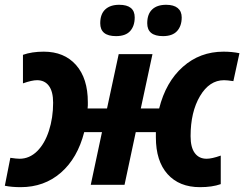

<svg xmlns="http://www.w3.org/2000/svg" viewBox="-30 -772 1020 802"><path d="M396 -220.2H321.8Q293.9 -111.3 224.4 -50.8Q154.8 9.8 56.2 9.8Q18.6 9.8 -9.8 3.9L13.2 -112.8Q39.1 -108.9 51.8 -108.9Q92.8 -108.9 124.8 -140.1Q156.7 -171.4 174.3 -225.6Q191.9 -279.8 191.9 -342.8Q191.9 -389.6 174.3 -413.3Q156.7 -437 125 -437Q103 -437 65.9 -423.8V-543Q103 -556.2 152.8 -556.2Q238.3 -556.2 287.6 -500.5Q336.9 -444.8 336.9 -345.2V-332L335.9 -318.8H417L465.8 -545.9H606.9L558.1 -318.8H634.8Q662.6 -429.7 733.9 -492.9Q805.2 -556.2 903.8 -556.2Q938.5 -556.2 970.2 -549.8L944.8 -433.1Q918.9 -437 905.8 -437Q844.7 -437 805.4 -370.6Q766.1 -304.2 766.1 -203.1Q766.1 -156.2 783.7 -132.6Q801.3 -108.9 833 -108.9Q855 -108.9 892.1 -122.1V-2.9Q856.4 9.8 805.2 9.8Q718.8 9.8 669.9 -44.7Q621.1 -99.1 621.1 -198.2V-220.2H537.1L490.2 0H349.1ZM388.7 -674.8Q388.7 -712.9 409.4 -732.4Q430.2 -752 467.8 -752Q532.7 -752 532.7 -699.2Q532.7 -663.6 513.7 -642.3Q494.6 -621.1 454.6 -621.1Q388.7 -621.1 388.7 -674.8ZM585 -674.8Q585 -712.9 605.5 -732.4Q626 -752 664.1 -752Q695.8 -752 712.4 -738.3Q729 -724.6 729 -699.2Q729 -663.6 709.7 -642.3Q690.4 -621.1 650.9 -621.1Q585 -621.1 585 -674.8Z"/></svg>

Font: Zoram GWebM
Style: Bold Italic
Weight: 700
Italic angle: -12°
Foundry: Ascender Corporation
Version: Version 1.000